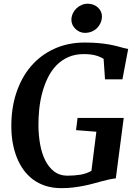

<svg xmlns="http://www.w3.org/2000/svg" viewBox="-20 -979 722 1007"><path d="M424.8 -806.6Q410.6 -806.6 397.7 -812.5Q384.8 -818.4 375 -828.1Q365.2 -837.9 359.6 -850.3Q354 -862.8 354.5 -876.5Q355 -893.6 362.1 -908.7Q369.1 -923.8 380.9 -935.1Q392.6 -946.3 408 -952.9Q423.3 -959.5 440.4 -959.5Q457 -959.5 470.9 -953.9Q484.9 -948.2 494.6 -938.7Q504.4 -929.2 509.8 -917Q515.1 -904.8 514.6 -891.6Q514.2 -874.5 507.6 -859.1Q501 -843.8 489.3 -832Q477.5 -820.3 461.2 -813.5Q444.8 -806.6 424.8 -806.6ZM302.2 7.8Q255.9 7.8 218.5 -4.4Q181.2 -16.6 152.3 -38.3Q123.5 -60.1 102.5 -89.6Q81.5 -119.1 67.9 -154.1Q54.2 -189 47.1 -227.8Q40 -266.6 39.6 -306.2Q37.6 -406.2 64.7 -489.3Q91.8 -572.3 142.3 -631.3Q192.9 -690.4 264.6 -723.1Q336.4 -755.9 424.3 -755.9Q465.8 -755.9 497.3 -752.9Q528.8 -750 553 -745.6Q577.1 -741.2 595.2 -736.3Q613.3 -731.4 627.9 -727.5L652.3 -722.2L622.1 -563H530.8L523.4 -670.4Q505.9 -681.6 480.7 -688.5Q455.6 -695.3 419.4 -695.3Q373.5 -695.3 337.9 -679.4Q302.2 -663.6 275.6 -636Q249 -608.4 231 -571.5Q212.9 -534.7 201.7 -492.9Q190.4 -451.2 185.8 -406.5Q181.2 -361.8 181.6 -318.8Q182.1 -268.1 190.7 -220.9Q199.2 -173.8 217.5 -137.5Q235.8 -101.1 264.4 -79.3Q293 -57.6 333 -57.6Q369.6 -57.6 401.4 -62.7Q433.1 -67.9 459.5 -83L485.4 -288.1L378.9 -296.4L386.7 -360.4H628.9L587.4 -43.5Q572.3 -42 551.5 -37.6Q530.8 -33.2 509.8 -27.3Q489.7 -22 466.8 -15.6Q443.8 -9.3 417.7 -4.2Q391.6 1 362.8 4.4Q334 7.8 302.2 7.8Z"/></svg>

Font: Brush Lettering One
Style: Bold Italic
Weight: 400
Italic angle: -7°
Designer: Eben Sorkin
Foundry: Eben Sorkin
Version: Version 1.001